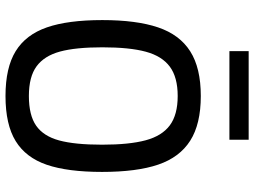

<svg xmlns="http://www.w3.org/2000/svg" viewBox="-133 -780 924 698"><g transform="rotate(90 329.0 -431.0)"><path d="M53 0ZM53 -341Q53 -465 79.5 -543.5Q106 -622 166.5 -660.5Q227 -699 329 -699Q431 -699 491.5 -660.5Q552 -622 578.5 -544Q605 -466 605 -340Q605 -215 579 -139Q553 -63 493 -26Q433 11 329 11Q226 11 166 -26Q106 -63 79.5 -139.5Q53 -216 53 -341ZM506 -340Q506 -439 490 -498.5Q474 -558 435.5 -586.5Q397 -615 329 -615Q261 -615 222.5 -586.5Q184 -558 168 -499Q152 -440 152 -341Q152 -244 167.5 -187Q183 -130 221 -102Q259 -74 329 -74Q399 -74 437 -100.5Q475 -127 490.5 -184Q506 -241 506 -340ZM166 -873H488V-803H166Z"/></g></svg>

Font: sheba-seeBold
Style: Regular
Weight: 600
Designer: Mohamed Galeb, the designers
Foundry: Kief Type Foundry
Version: Version 2.010; ttfautohint (v1.5.33-1714) -l 8 -r 50 -G 200 